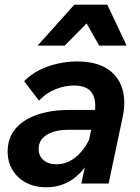

<svg xmlns="http://www.w3.org/2000/svg" viewBox="-20 -781 595 817"><path d="M325.9 0 348.6 -102.8 343.8 -113.4 380.5 -288.8Q393.3 -350.2 372.6 -383.6Q351.8 -417.1 294 -417.1Q255.9 -417.1 216.3 -401.4Q176.7 -385.7 145.9 -352.8L82.6 -435.5Q123.9 -477.3 184.4 -498.4Q245 -519.5 308.6 -519.5Q405.7 -519.5 457.2 -472.4Q508.8 -425.4 508.8 -343.3Q508.8 -328.4 506.8 -311.6Q504.8 -294.8 501.1 -278.5L442.1 0ZM277.7 -313.2H393.9L379.8 -228.8H274.2Q212.8 -228.8 178.6 -207.1Q144.3 -185.3 144.3 -147.1Q144.3 -118 164.9 -100Q185.5 -81.9 220.9 -81.9Q273.2 -81.9 316.2 -125.1Q359.3 -168.3 379.8 -241.7L406.7 -223.5Q383.4 -111.2 323.3 -47.6Q263.2 16 176.8 16Q129.4 16 92.3 -3Q55.2 -22 33.8 -56.6Q12.5 -91.2 12.5 -136.8Q12.5 -191.3 44 -230.8Q75.4 -270.2 135.1 -291.7Q194.8 -313.2 277.7 -313.2ZM140.1 -587 296.2 -761H436.7L518.8 -587H402L312.5 -745H411.3L255.4 -587Z"/></svg>

Font: Wix Madefor Text
Style: Italic
Weight: 400
Italic angle: -12°
Designer: Dalton Maag Ltd
Foundry: Dalton Maag Ltd
Version: Version 3.100